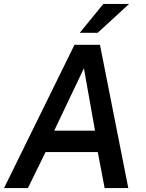

<svg xmlns="http://www.w3.org/2000/svg" viewBox="-22 -949 738 969"><path d="M-1.5 0 354 -723H482.5L625.5 0H506L471.5 -181.5H208L119 0ZM251.5 -289.5H457.5L401.5 -604.5ZM499.5 -929H629.5L471 -783.5H380.5Z"/></svg>

Font: Public Sans SemiBold
Style: Italic
Weight: 600
Italic angle: -8°
Designer: The Public Sans project authors (U.S. Web Design System). Libre Franklin designed by Pablo Impallari and Rodrigo Fuenzal
Version: Version 1.007; ttfautohint (v1.8.1) -l 8 -r 50 -G 200 -x 14 